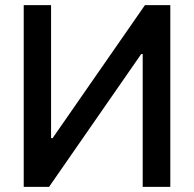

<svg xmlns="http://www.w3.org/2000/svg" viewBox="-20 -727 755 747"><path d="M178.7 -707V-189.5H184.6L543.9 -707H642.6V0H535.2V-516.6H529.3L170.9 0H72.3V-707Z"/></svg>

Font: Pretendard JP Medium
Style: Regular
Weight: 500
Designer: Base glyphs from Inter by Rasmus Andersson; Hangeul glyphs from Noto Sans CJK(Source Han Sans) by Jang Soo-young and Kan
Foundry: Kil Hyung-jin
Version: Version 1.309